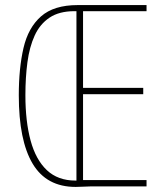

<svg xmlns="http://www.w3.org/2000/svg" viewBox="-20 -734 644 756"><path d="M286 -714H557V-690H307V-388H544V-363H307V-25H557V0H336Q323 0 309 1Q295 2 278 2Q163 2 108.5 -89.5Q54 -181 54 -359Q54 -465 72.5 -545Q91 -625 141.5 -669.5Q192 -714 286 -714ZM273 -690Q213 -690 175 -664.5Q137 -639 116.5 -594Q96 -549 88 -489Q80 -429 80 -359Q80 -256 100.5 -180.5Q121 -105 164.5 -64Q208 -23 277 -23H281V-690Z"/></svg>

Font: Noto Sans Thai ExtCond Thin
Style: Regular
Weight: 100
Width: 2
Designer: Monotype Design Team
Foundry: Monotype Imaging Inc.
Version: Version 2.002; ttfautohint (v1.8.4.7-5d5b)